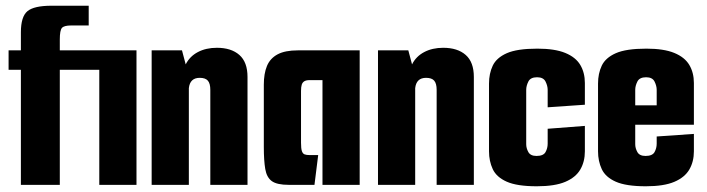

<svg xmlns="http://www.w3.org/2000/svg" viewBox="-20 -646 2470 671"><path d="M53 -402H10V-470H53V-533Q53 -588 76 -607Q99 -626 160 -626H290V-557H229Q204 -557 196.5 -548.5Q189 -540 189 -508V-470H375L367 -402H189V0H53ZM327 -470H457V0H327Z M510 -470H616L629 -421Q643 -449 671.5 -464Q700 -479 738 -479Q788 -479 816.5 -454Q845 -429 845 -377V0H715V-332Q715 -354 706.5 -364Q698 -374 678 -374Q661 -374 651.5 -365Q642 -356 640 -338V0H510Z M989 0Q948 0 930 -13Q912 -26 907 -55.5Q902 -85 902 -132V-350Q902 -389 913 -415.5Q924 -442 950 -456Q976 -470 1021 -470H1237V0H1107V-366H1062Q1050 -366 1043.5 -362Q1037 -358 1034.5 -350Q1032 -342 1032 -328V-147Q1032 -127 1035 -118Q1038 -109 1044.5 -106.5Q1051 -104 1063 -104H1092L1079 0Z M1301 -470H1407L1420 -421Q1434 -449 1462.5 -464Q1491 -479 1529 -479Q1579 -479 1607.5 -454Q1636 -429 1636 -377V0H1506V-332Q1506 -354 1497.5 -364Q1489 -374 1469 -374Q1452 -374 1442.5 -365Q1433 -356 1431 -338V0H1301Z M1856 5Q1787 5 1751 -11Q1715 -27 1702 -55Q1689 -83 1689 -117V-354Q1689 -389 1702 -416.5Q1715 -444 1751 -460Q1787 -476 1858 -476Q1919 -476 1955.5 -461Q1992 -446 2008 -419Q2024 -392 2024 -356V-280L1894 -271V-332Q1894 -346 1886.5 -361Q1879 -376 1857 -376Q1834 -376 1826.5 -361Q1819 -346 1819 -332V-142Q1819 -128 1826.5 -114.5Q1834 -101 1855 -101Q1879 -101 1886.5 -114.5Q1894 -128 1894 -144V-196L2024 -206V-117Q2024 -81 2008 -53.5Q1992 -26 1955.5 -10.5Q1919 5 1856 5Z M2237 5Q2168 5 2132 -11Q2096 -27 2083 -55Q2070 -83 2070 -117V-354Q2070 -389 2083 -416.5Q2096 -444 2132 -460Q2168 -476 2239 -476Q2300 -476 2336.5 -461Q2373 -446 2389 -419Q2405 -392 2405 -356V-271L2275 -262V-332Q2275 -346 2267.5 -361Q2260 -376 2238 -376Q2215 -376 2207.5 -361Q2200 -346 2200 -332V-142Q2200 -128 2207.5 -114.5Q2215 -101 2236 -101Q2260 -101 2267.5 -114.5Q2275 -128 2275 -144V-169L2405 -178V-117Q2405 -81 2389 -53.5Q2373 -26 2336.5 -10.5Q2300 5 2237 5ZM2085 -210V-278H2405V-210Z"/></svg>

Font: Smooch Sans ExtraBold
Style: Regular
Weight: 800
Designer: Robert E. Leuschke
Foundry: Robert E. Leuschke
Version: Version 1.010